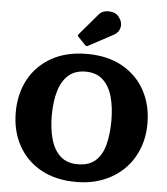

<svg xmlns="http://www.w3.org/2000/svg" viewBox="-66 -1096 1020 1173"><g transform="rotate(5 444.0 -510.0)"><path d="M40.5 -375Q40.5 -489 88.8 -577.5Q137 -666 227.5 -716.8Q318 -767.5 444.5 -767.5Q570.5 -767.5 661 -716.8Q751.5 -666 799.8 -577.5Q848 -489 848 -375Q848 -289.5 819.2 -217.8Q790.5 -146 737 -93.2Q683.5 -40.5 609.2 -11.5Q535 17.5 444.5 17.5Q318 17.5 227.5 -33.2Q137 -84 88.8 -172.5Q40.5 -261 40.5 -375ZM261.5 -375Q261.5 -291.5 280 -227.5Q298.5 -163.5 338.8 -127.2Q379 -91 444.5 -91Q514.5 -91 554.2 -127.2Q594 -163.5 610.5 -227.5Q627 -291.5 627 -375Q627 -458.5 608.5 -522.5Q590 -586.5 549.8 -622.8Q509.5 -659 444.5 -659Q379 -659 338.8 -622.8Q298.5 -586.5 280 -522.5Q261.5 -458.5 261.5 -375ZM428 -819.5 382.5 -866.5Q374 -875.5 382.5 -884L494.5 -1015.5Q507.5 -1031 530.8 -1036Q554 -1041 577.8 -1035Q601.5 -1029 615.5 -1011Q640.5 -979 633.5 -947Q626.5 -915 598.5 -900L444.5 -817Q435.5 -811.5 428 -819.5Z"/></g></svg>

Font: Besley* Heavy
Style: Regular
Weight: 800
Designer: Owen Earl
Foundry: indestructible type*
Version: Version 3.000; ttfautohint (v1.8.3)